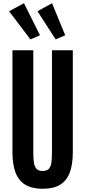

<svg xmlns="http://www.w3.org/2000/svg" viewBox="-20 -1175 535 1205"><path d="M248 9.8Q181.2 9.8 139.2 -15.4Q97.2 -40.5 77.6 -91.6Q58.1 -142.6 58.1 -220.7V-859.4H189V-223.1Q189 -187 192.1 -159.7Q195.3 -132.3 207.5 -117.2Q219.7 -102.1 247.6 -102.1Q275.4 -102.1 287.8 -116.9Q300.3 -131.8 303.2 -159.2Q306.2 -186.5 306.2 -223.1V-859.4H437V-220.7Q437 -142.6 417.7 -91.6Q398.4 -40.5 356.7 -15.4Q314.9 9.8 248 9.8ZM170.9 -927.7 37.1 -1104.5 130.4 -1154.8 231 -953.6ZM329.1 -927.7 215.3 -1104.5 306.6 -1154.8 389.2 -953.6Z"/></svg>

Font: Antonio
Style: Bold
Weight: 700
Designer: Vernon Adams
Foundry: Vernon Adams
Version: Version 1.002